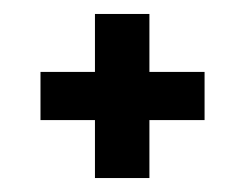

<svg xmlns="http://www.w3.org/2000/svg" viewBox="-20 -439 351 275"><path d="M116 -184V-267H38V-336H116V-419H194V-336H273V-267H194V-184Z"/></svg>

Font: Bricolage Grotesque 48pt Condensed
Style: Regular
Weight: 400
Width: 3
Designer: Mathieu Triay
Foundry: Atelier Triay
Version: Version 1.000; ttfautohint (v1.8.4.7-5d5b);gftools[0.9.32]